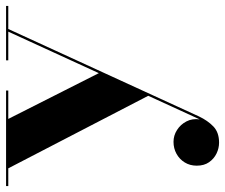

<svg xmlns="http://www.w3.org/2000/svg" viewBox="-76 -424 760 649"><g transform="rotate(-90 304.5 -100.0)"><path d="M226.5 -452.5 385 -139 306.5 24 59.5 -452.5H-0.5V-460H322.5V-452.5ZM608.5 -460V-452.5H530.5L235 192Q221 221.5 201 240.8Q181 260 146.5 260Q127.5 260 109.8 251.5Q92 243 80.2 226.2Q68.5 209.5 68.5 184.5Q68.5 161.5 79.5 143.8Q90.5 126 108.8 116Q127 106 149 106Q170.5 106 189 117.8Q207.5 129.5 218 149.5Q228.5 169.5 225 194.5L521.5 -452.5H424.5V-460Z"/></g></svg>

Font: Bodoni Moda 28pt
Style: Bold
Weight: 700
Designer: Owen Earl
Foundry: indestructible type
Version: Version 2.005